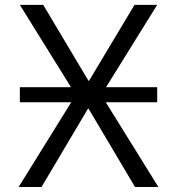

<svg xmlns="http://www.w3.org/2000/svg" viewBox="-20 -750 710 770"><path d="M59.6 -339.8V-400.4H264.6L59.6 -730.5H153.3L335 -425.8H336.9L519.5 -730.5H610.4L405.3 -400.4H610.4V-339.8H404.3L615.2 0H521.5L335 -314.5H333L146.5 0H54.7L265.6 -339.8Z"/></svg>

Font: Mgen+ 1c regular
Style: Regular
Weight: 400
Designer: [Source Han Sans]
Ryoko NISHIZUKA  (kana & ideographs); Paul D. Hunt (Latin, Greek & Cyrillic); Wenlong ZHANG  (bopomofo
Version: Version 1.059.20150602